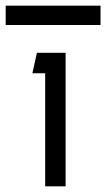

<svg xmlns="http://www.w3.org/2000/svg" viewBox="-77 -656 374 676"><path d="M154 -470H53L37 -398H82V0H154ZM-57 -568H277V-636H-57Z"/></svg>

Font: Kreadon Medium
Style: Regular
Weight: 500
Designer: kohakuno
Foundry: StudioGnu
Version: Version 1.000;Glyphs 3.1.2 (3151)